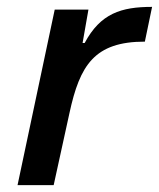

<svg xmlns="http://www.w3.org/2000/svg" viewBox="-20 -538 462 558"><path d="M139 -510 31 0H136L182 -210C212 -348 254 -417 401 -417L422 -518C332 -518 272 -499 226 -413H220L237 -510Z"/></svg>

Font: Saira UNSAM Medium Italic
Style: Regular
Weight: 500
Italic angle: -12°
Designer: Hector Gatti with collaboration of the Omnibus-Type team
Foundry: Omnibus-Type
Version: Version 0.072;PS 000.072;hotconv 1.0.88;makeotf.lib2.5.64775